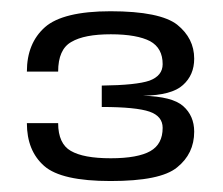

<svg xmlns="http://www.w3.org/2000/svg" viewBox="-20 -702 406 350"><path d="M181.5 -372C242 -372 282.5 -380 303 -397C323.5 -413.5 334 -435 334 -462C334 -481.5 327 -497 314 -508.5C300.5 -520.5 276 -526.5 240.5 -527.5C275.5 -528 300 -534.5 313.5 -547C327 -559 334 -575 334 -595C334 -620 323.5 -640.5 303 -657C282.5 -673 242 -681.5 181.5 -681.5C123.5 -681.5 83.5 -671.5 62 -652.5C40 -633 29 -606 29 -571.5H86C86 -598.5 94 -616.5 110 -625.5C126 -635 150 -639.5 182 -639.5C214.5 -639.5 238 -635 253.5 -627C269 -618.5 276.5 -604.5 276.5 -585C276.5 -571 268.5 -561 252.5 -555C236.5 -549.5 207.5 -546.5 165.5 -546V-507C207.5 -507 236.5 -504 252.5 -498.5C268.5 -493 276.5 -483 276.5 -469C276.5 -449 269 -435 254 -426.5C239 -418 215 -413.5 182 -413.5C148.5 -413.5 124.5 -418 109 -427C94 -435.5 86 -452.5 86 -477.5H29C29 -444 39.5 -418 60.5 -399.5C81.5 -381 122 -372 181.5 -372Z"/></svg>

Font: Anybody Medium
Style: Regular
Weight: 500
Designer: Tyler Finck
Foundry: Etcetera Type Company
Version: Version 1.110